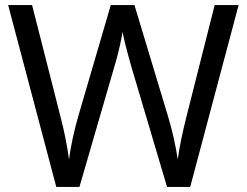

<svg xmlns="http://www.w3.org/2000/svg" viewBox="-20 -734 970 754"><path d="M917 -714 727 0H636L497 -468Q489 -497 481 -526Q473 -555 468 -577.5Q463 -600 461 -609Q460 -596 450.5 -553.5Q441 -511 427 -465L292 0H201L12 -714H106L217 -278Q229 -232 237.5 -189Q246 -146 251 -108Q256 -147 266 -193Q276 -239 289 -283L415 -714H508L639 -280Q653 -234 663 -188.5Q673 -143 678 -108Q683 -145 692 -188.5Q701 -232 713 -279L823 -714Z"/></svg>

Font: Noto Sans Rejang
Style: Regular
Weight: 400
Designer: Monotype Design Team
Foundry: Monotype Imaging Inc.
Version: Version 2.001; ttfautohint (v1.8.4.7-5d5b)